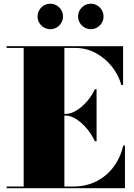

<svg xmlns="http://www.w3.org/2000/svg" viewBox="-20 -994 710 1014"><path d="M392.4 -907.1Q392.4 -925.6 401.5 -940.8Q410.6 -956.1 425.9 -965.2Q441.1 -974.3 459.6 -974.3Q478.1 -974.3 493.3 -965.2Q508.6 -956.1 517.7 -940.8Q526.8 -925.6 526.8 -907.1Q526.8 -888.6 517.7 -873.4Q508.6 -858.1 493.3 -849Q478.1 -839.9 459.6 -839.9Q441.1 -839.9 425.9 -849Q410.6 -858.1 401.5 -873.4Q392.4 -888.6 392.4 -907.1ZM178.4 -907.1Q178.4 -925.6 187.5 -940.8Q196.6 -956.1 211.9 -965.2Q227.1 -974.3 245.6 -974.3Q264.1 -974.3 279.3 -965.2Q294.6 -956.1 303.7 -940.8Q312.8 -925.6 312.8 -907.1Q312.8 -888.6 303.7 -873.4Q294.6 -858.1 279.3 -849Q264.1 -839.9 245.6 -839.9Q227.1 -839.9 211.9 -849Q196.6 -858.1 187.5 -873.4Q178.4 -888.6 178.4 -907.1ZM481 -248Q466 -281.5 440.5 -312.5Q415 -343.5 385 -363.5Q355 -383.5 326.5 -383.5H320V-9H366.5Q435 -9 489.2 -36.5Q543.5 -64 579.8 -112.8Q616 -161.5 631 -225H640V0H15V-9H105V-741H15V-750H630V-545H621Q606 -598.5 570.5 -643Q535 -687.5 485 -714.2Q435 -741 376.5 -741H320V-392.5H326.5Q355 -392.5 385 -411.2Q415 -430 440.5 -459.8Q466 -489.5 481 -523H490V-248Z"/></svg>

Font: Bodoni* 24pt Fatface
Style: Regular
Weight: 900
Version: Version 2.3